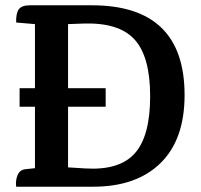

<svg xmlns="http://www.w3.org/2000/svg" viewBox="-20 -705 760 725"><path d="M93 -685H327Q677 -685 677 -346Q677 -178 586 -89Q495 0 332 0H41Q38 -24 46.5 -44Q55 -64 76 -66L112 -70V-302H54V-372H112V-614H111L41 -620Q40 -655 51 -670Q62 -685 93 -685ZM293 -616 237 -614V-372H379V-302H237V-73L302 -69Q431 -61 489 -126Q547 -191 547 -341.5Q547 -492 487.5 -556.5Q428 -621 293 -616Z"/></svg>

Font: Karma
Style: Bold
Weight: 700
Designer: Joana Correia
Foundry: Indian Type Foundry
Version: Version 1.202;PS 1.0;hotconv 1.0.78;makeotf.lib2.5.61930; tt